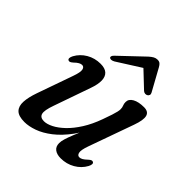

<svg xmlns="http://www.w3.org/2000/svg" viewBox="-188 -820 966 966"><g transform="rotate(45 295.0 -337.0)"><path d="M518.2 -91.7Q524.1 -88.8 524 -81Q523.8 -73.2 517.9 -61.8Q499.9 -28.8 466 -9.2Q432 10.5 390.8 10.5Q363.2 10.5 347.3 -1.8Q331.3 -14.1 331.3 -38.2Q331.3 -52.5 337.1 -71.1Q342.8 -89.7 353.4 -115.9Q364 -142.1 379.5 -179.2Q394.9 -216.2 413.8 -267.7L415.8 -246.4Q387.1 -174 350.7 -124.6Q314.3 -75.3 275.6 -45.4Q236.9 -15.6 200 -2.5Q163 10.5 132.7 10.5Q90.7 10.5 73 -7.4Q55.4 -25.4 57.2 -58.5Q59 -91.5 75.1 -137.1L142.1 -327.3Q156.2 -366.7 152.5 -382.5Q148.9 -398.3 135.3 -398.3Q127.4 -398.3 118 -393.2Q108.6 -388.2 95.3 -375.2Q86.9 -367.8 81.4 -365.7Q75.9 -363.7 70.8 -366Q64.9 -368.9 65 -376.7Q65.2 -384.5 71.1 -395.9Q89.1 -428.9 122.6 -448.6Q156.2 -468.2 197 -468.2Q228.3 -468.2 244 -454.1Q259.6 -439.9 260.5 -413Q261.4 -386.2 247.6 -347.4L179.1 -151.7Q161.2 -101.9 166.8 -81.9Q172.4 -61.8 199.6 -61.8Q220.4 -61.8 247.1 -75.4Q273.8 -88.9 302.1 -115.9Q330.3 -142.9 356.1 -183.7Q381.9 -224.4 401.4 -278.7Q412.7 -309.6 418.7 -328.4Q424.8 -347.3 427.2 -358.3Q429.7 -369.4 429.7 -376.9Q429.7 -390.4 425.6 -399.3Q421.5 -408.2 421.5 -421.1Q421.5 -442.5 444.4 -455.4Q467.3 -468.2 506.1 -468.2Q537.7 -468.2 544.2 -444.5Q550.7 -420.8 532.6 -370.5L446.9 -130.4Q432.9 -91.2 436.7 -75.3Q440.4 -59.4 453.7 -59.4Q461.9 -59.4 471.2 -64.6Q480.4 -69.7 493.7 -82.5Q502.1 -90.1 507.6 -92.2Q513.1 -94.2 518.2 -91.7ZM388.5 -621.2H347.3L448.5 -525.5Q454.9 -520.3 462.2 -519.8Q469.4 -519.3 475.4 -523Q480.7 -526.5 482.8 -532.7Q484.9 -538.9 480.7 -546.4L416.2 -663.6Q410.4 -674.2 403.6 -679.8Q396.8 -685.4 385.1 -685.4Q373.2 -685.4 363.3 -679.8Q353.3 -674.2 341.4 -663.6L217.9 -546.4Q209.6 -538.9 207.8 -532.7Q206 -526.5 209.1 -523Q213.4 -519.3 220.8 -519.8Q228.2 -520.3 237.6 -525.5Z"/></g></svg>

Font: Fraunces
Style: Italic
Weight: 900
Italic angle: -16°
Version: Version 1.000;[0bf87f6ff]